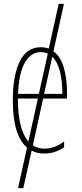

<svg xmlns="http://www.w3.org/2000/svg" viewBox="-20 -780 420 988"><path d="M202 -273 149 -32Q175 -15 209 -15Q260 -15 310 -52V-22Q263 10 208 10Q170 10 143 -5L100 188H73L119 -21Q46 -82 46 -264Q46 -392 82 -464.5Q118 -537 190 -537Q210 -537 231 -530L282 -760H309L255 -516Q292 -489 308.5 -431.5Q325 -374 325 -301V-273ZM73 -297H180L226 -504Q208 -512 190 -512Q139 -512 108 -458Q77 -404 73 -297ZM249 -488 207 -297H301Q301 -362 288.5 -412Q276 -462 249 -488ZM175 -273H72Q72 -114 126 -52Z"/></svg>

Font: Noto Sans Display Thin Cond
Style: Regular
Weight: 250
Width: 3
Designer: Monotype Design team
Foundry: Monotype Imaging Inc.
Version: Version 1.000